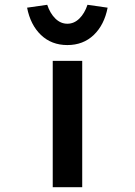

<svg xmlns="http://www.w3.org/2000/svg" viewBox="-20 -781 563 801"><path d="M200 0V-527H323V0ZM261 -593Q195 -593 151 -635Q107 -677 93 -749L177 -761Q189 -725 211 -703.5Q233 -682 261 -682Q289 -682 311 -703.5Q333 -725 345 -761L429 -749Q415 -677 371 -635Q327 -593 261 -593Z"/></svg>

Font: Lexend Zetta Medium
Style: Regular
Weight: 500
Designer: Bonnie Shaver-Troup, Thomas Jockin
Foundry: Lexend
Version: Version 1.007